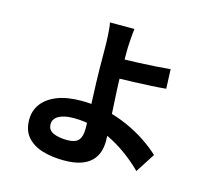

<svg xmlns="http://www.w3.org/2000/svg" viewBox="-119 -941 1238 1140"><g transform="rotate(15 500.0 -371.0)"><path d="M569.9 -801.8Q568.2 -787.7 566.3 -767.6Q564.4 -747.4 563 -725.8Q561.6 -704.2 560.8 -684.7Q560 -648.8 560.4 -606.8Q560.8 -564.8 560.8 -522Q560.8 -480.4 563.6 -423.8Q566.4 -367.1 569.9 -307.1Q573.5 -247.2 576.3 -195.5Q579.1 -143.9 579.1 -112.3Q579.1 -78.8 569.1 -47.9Q559.1 -17 535.3 7.5Q511.5 32.1 470.1 46.4Q428.7 60.6 366 60.6Q294.5 60.6 235.3 43.1Q176 25.6 140.8 -14.4Q105.7 -54.4 105.7 -121.5Q105.7 -174.3 135.8 -216.5Q165.9 -258.6 226.7 -283.6Q287.4 -308.5 378.6 -308.5Q457.1 -308.5 530.4 -291Q603.7 -273.4 668.2 -244.5Q732.7 -215.5 785.4 -180.1Q838.1 -144.6 876.1 -109L799.4 10.1Q762.4 -27.1 714.8 -63.8Q667.3 -100.6 611 -131Q554.6 -161.4 491.4 -179.5Q428.1 -197.6 360.4 -197.6Q301.6 -197.6 268.5 -179.1Q235.3 -160.6 235.3 -127.7Q235.3 -91.1 269.3 -76Q303.3 -61 355.5 -61Q403.5 -61 423.5 -83.3Q443.4 -105.7 443.4 -155.8Q443.4 -181.7 441.4 -228.2Q439.4 -274.7 437.4 -329.4Q435.4 -384 433.4 -435.2Q431.4 -486.5 431.4 -522Q431.4 -552.3 431 -581.3Q430.6 -610.3 430.6 -637Q430.6 -663.7 429.9 -684.7Q429.1 -709.9 427.7 -731.9Q426.3 -753.8 424.5 -771.7Q422.7 -789.5 419.2 -801.8ZM493 -610.8Q515 -610.8 556 -611.4Q597 -612 646.5 -614.2Q696 -616.3 746.7 -619.5Q797.4 -622.7 839.5 -626.9L844.4 -507.8Q802.3 -503.8 750.9 -501.1Q699.6 -498.3 649.7 -496.6Q599.8 -494.9 558.3 -493.8Q516.8 -492.7 493.8 -492.7Z"/></g></svg>

Font: Noto Sans TC Thin
Style: Regular
Weight: 100
Designer: Ryoko NISHIZUKA 西塚涼子 (kana, bopomofo & ideographs); Paul D. Hunt (Latin, Greek & Cyrillic); Sandoll Communications 산돌커뮤니
Foundry: Adobe
Version: Version 2.004-H2;hotconv 1.0.118;makeotfexe 2.5.65603